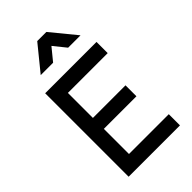

<svg xmlns="http://www.w3.org/2000/svg" viewBox="-278 -1036 1129 1129"><g transform="rotate(-45 286.0 -472.0)"><path d="M86 0H513V-93H182V-302H453V-393H182V-601H513V-694H86ZM143 -788H246L309 -865L371 -788H474L346 -944H270Z"/></g></svg>

Font: TitilliumText22L
Style: 600 wt
Weight: 600
Designer: Campivisivi
Foundry: Campivisivi
Version: 1.000